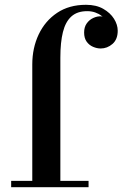

<svg xmlns="http://www.w3.org/2000/svg" viewBox="-20 -780 510 800"><path d="M338.5 -760Q381 -760 410.2 -743.2Q439.5 -726.5 455 -701.8Q470.5 -677 470.5 -652Q470.5 -616 448.8 -597Q427 -578 399.5 -578Q384 -578 368 -584.8Q352 -591.5 341.2 -606.2Q330.5 -621 330.5 -644.5Q330.5 -667 341.2 -682.2Q352 -697.5 368.8 -705.2Q385.5 -713 402.5 -712Q408.5 -710.5 413.8 -705.8Q419 -701 420.5 -694Q414.5 -705 403 -714Q391.5 -723 376.5 -728.2Q361.5 -733.5 343 -733.5Q302 -733.5 277.5 -711.5Q253 -689.5 242.2 -646.5Q231.5 -603.5 231.5 -540V-26.5H349V0H26.5V-26.5H114.5V-511.5Q114.5 -580 141.2 -636.5Q168 -693 218 -726.5Q268 -760 338.5 -760Z"/></svg>

Font: Bodoni Moda SC 9pt SemiBold
Style: Regular
Weight: 600
Designer: Owen Earl
Foundry: indestructible type
Version: Version 2.005